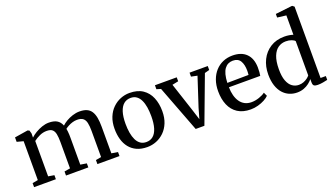

<svg xmlns="http://www.w3.org/2000/svg" viewBox="-72 -1362 3316 1916"><g transform="rotate(-20 1586.0 -404.0)"><path d="M36.5 0V-43L95.5 -53.5V-466.5L27.5 -484.5V-531.5L168.5 -554L186.5 -546L196 -512.5L195.5 -468.5Q216.5 -489 249.5 -509Q282.5 -529 320.2 -542Q358 -555 392.5 -555Q446.5 -555 478.8 -535.8Q511 -516.5 527 -475.5Q546 -494.5 577 -512.8Q608 -531 645.2 -543Q682.5 -555 719 -555Q764.5 -555 795 -541.8Q825.5 -528.5 843.2 -501.2Q861 -474 868.8 -432.8Q876.5 -391.5 876.5 -334.5V-53.5L943.5 -43V0H709V-43L767.5 -53.5V-331.5Q767.5 -382.5 760 -416.8Q752.5 -451 731.2 -468Q710 -485 668.5 -485Q644 -485 620.2 -478Q596.5 -471 575.5 -460Q554.5 -449 538.5 -436.5Q541.5 -423.5 543.2 -407.2Q545 -391 545.8 -372.8Q546.5 -354.5 546.5 -335V-53.5L612.5 -43V0H375.5V-43L437.5 -53.5V-333.5Q437.5 -384.5 430.8 -418Q424 -451.5 404.5 -468Q385 -484.5 345 -484.5Q306 -484.5 269 -467.5Q232 -450.5 205 -429V-53.5L268 -43V0Z M990 -271Q990 -341 1011.8 -394.5Q1033.5 -448 1070.8 -484.2Q1108 -520.5 1154.5 -539.2Q1201 -558 1250.5 -558Q1336 -558 1390.8 -521Q1445.5 -484 1472 -420.2Q1498.5 -356.5 1498.5 -276Q1498.5 -205.5 1476.8 -152Q1455 -98.5 1417.8 -62.2Q1380.5 -26 1334 -7.5Q1287.5 11 1237.5 11Q1174 11 1127.2 -10.2Q1080.5 -31.5 1050 -69.5Q1019.5 -107.5 1004.8 -159Q990 -210.5 990 -271ZM1245 -39.5Q1287.5 -39.5 1317.2 -64.5Q1347 -89.5 1362.5 -140Q1378 -190.5 1378 -266.5Q1378 -317.5 1371 -361.2Q1364 -405 1348.2 -438Q1332.5 -471 1307.2 -489.2Q1282 -507.5 1245 -507.5Q1202 -507.5 1172 -482.5Q1142 -457.5 1126 -407.2Q1110 -357 1110 -280.5Q1110 -229 1117.5 -185.2Q1125 -141.5 1141 -108.5Q1157 -75.5 1182.8 -57.5Q1208.5 -39.5 1245 -39.5Z M1750.5 6 1562.5 -487.5 1517.5 -501V-543H1749V-501L1683.5 -487.5L1782.5 -186.5L1818.5 -73L1850 -183.5L1949.5 -487.5L1885 -501V-543H2078.5V-501L2028 -487.5L1843 6Z M2335.5 11Q2253 11 2198.2 -24.5Q2143.5 -60 2116.5 -123.5Q2089.5 -187 2089.5 -270.5Q2089.5 -336.5 2108.8 -389.5Q2128 -442.5 2162.5 -480.2Q2197 -518 2243.5 -537.8Q2290 -557.5 2344.5 -557.5Q2437.5 -557.5 2489.2 -507Q2541 -456.5 2543.5 -362Q2543.5 -331.5 2542 -309.8Q2540.5 -288 2537 -271.5H2204.5Q2205 -224.5 2215.5 -184.8Q2226 -145 2246.2 -115.8Q2266.5 -86.5 2296.8 -70.5Q2327 -54.5 2367 -54.5Q2408 -54.5 2449.5 -69Q2491 -83.5 2513.5 -101.5L2531.5 -62Q2514 -43.5 2483.2 -27Q2452.5 -10.5 2414 0.2Q2375.5 11 2335.5 11ZM2204.5 -318 2430.5 -320.5Q2431.5 -330.5 2432.2 -342.8Q2433 -355 2433 -365Q2433 -429.5 2409.5 -468.8Q2386 -508 2330.5 -508Q2303.5 -508 2281.2 -497.2Q2259 -486.5 2242.2 -463.8Q2225.5 -441 2216 -404.8Q2206.5 -368.5 2204.5 -318Z M2828.5 11Q2785.5 11 2747 -5.2Q2708.5 -21.5 2679.2 -54.5Q2650 -87.5 2633.2 -138Q2616.5 -188.5 2616.5 -256.5Q2616.5 -342 2650.2 -410.2Q2684 -478.5 2746.8 -518.2Q2809.5 -558 2895.5 -558Q2922.5 -558 2946.5 -554Q2970.5 -550 2988.5 -544V-749.5L2894.5 -761V-799L3068 -819H3076L3095.5 -803.5V-46H3151.5V-5.5Q3132 -1 3104.2 4.2Q3076.5 9.5 3048 9.5Q3022.5 9.5 3009 1.2Q2995.5 -7 2995.5 -36.5V-70.5Q2980.5 -51 2956.2 -32Q2932 -13 2899.8 -1Q2867.5 11 2828.5 11ZM2870 -55Q2898 -55 2921.2 -64.2Q2944.5 -73.5 2961.8 -86.5Q2979 -99.5 2988.5 -112V-476Q2980 -488.5 2953.5 -498.5Q2927 -508.5 2894 -508.5Q2847.5 -508.5 2811.8 -484Q2776 -459.5 2755.2 -407Q2734.5 -354.5 2734 -271.5Q2733.5 -194 2751.8 -146.5Q2770 -99 2801.2 -77Q2832.5 -55 2870 -55Z"/></g></svg>

Font: Merriweather 48pt Medium
Style: Regular
Weight: 500
Version: Version 2.100